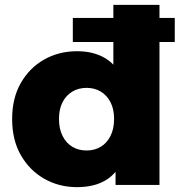

<svg xmlns="http://www.w3.org/2000/svg" viewBox="-20 -762 740 791"><path d="M297 9Q223 9 162.5 -25.5Q102 -60 66 -122.5Q30 -185 30 -272Q30 -358 66 -420.5Q102 -483 162.5 -517Q223 -551 297 -551Q367 -551 415.5 -521Q464 -491 489 -429Q514 -367 514 -272Q514 -175 490 -113Q466 -51 418 -21Q370 9 297 9ZM337 -142Q369 -142 394.5 -157Q420 -172 435 -201.5Q450 -231 450 -272Q450 -313 435 -341.5Q420 -370 394.5 -385Q369 -400 337 -400Q304 -400 278.5 -385Q253 -370 238 -341.5Q223 -313 223 -272Q223 -231 238 -201.5Q253 -172 278.5 -157Q304 -142 337 -142ZM456 0V-93L457 -272L447 -451V-742H637V0ZM280 -589V-688H700V-589Z"/></svg>

Font: MOST Montserrat ExtraBold
Style: Regular
Weight: 800
Designer: Julieta Ulanovsky
Foundry: Julieta Ulanovsky
Version: Version 8.000;March 11, 2024;FontCreator 15.0.0.2926 64-bit